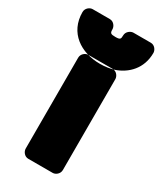

<svg xmlns="http://www.w3.org/2000/svg" viewBox="-271 -852 818 966"><g transform="rotate(30 138.0 -369.0)"><path d="M207 38C223 38 244 23 244 0V-528C244 -544 230 -566 207 -566H65C49 -566 28 -551 28 -528V0C28 16 42 38 65 38ZM-68 -738C-68 -761 -47 -776 -31 -776H69C92 -776 106 -754 106 -738C106 -716 110 -712 138 -712C165 -712 168 -717 168 -738C168 -761 190 -776 206 -776H307C330 -776 344 -754 344 -738C344 -647 286 -591 220 -568C195 -560 167 -556 138 -556C27 -556 -68 -618 -68 -738Z"/></g></svg>

Font: Asimov Print
Style: E
Weight: 500
Designer: Google
Version: Version 2.000980; 2014